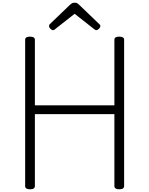

<svg xmlns="http://www.w3.org/2000/svg" viewBox="-20 -1386 1103 1420"><path d="M202 14Q166 14 166 -10V-1092Q166 -1104 175 -1109.5Q184 -1115 202 -1115Q238 -1115 238 -1092V-607H826V-1092Q826 -1104 835 -1109.5Q844 -1115 862 -1115Q898 -1115 898 -1092V-10Q898 2 889 8Q880 14 862 14Q826 14 826 -10V-542H238V-10Q238 2 229 8Q220 14 202 14ZM371 -1163Q363 -1163 353 -1173Q343 -1183 343 -1192Q343 -1195 343.5 -1198.5Q344 -1202 348 -1207L497 -1350Q504 -1356 511 -1361Q518 -1366 532 -1366Q546 -1366 553 -1361Q560 -1356 566 -1350L716 -1206Q721 -1202 721.5 -1198.5Q722 -1195 722 -1192Q722 -1183 711.5 -1173Q701 -1163 692 -1163Q687 -1163 683 -1166Q679 -1169 672 -1174L532 -1284L392 -1174Q387 -1169 382.5 -1166Q378 -1163 371 -1163Z"/></svg>

Font: Playwrite FR Moderne Light
Style: Regular
Weight: 300
Version: Version 1.002